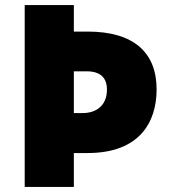

<svg xmlns="http://www.w3.org/2000/svg" viewBox="-20 -734 667 754"><path d="M595 -383C595 -528 505 -610 324 -610H270V-714H77V0H270V-133H324C527 -133 595 -253 595 -383ZM305 -290H270V-454H320C376 -454 400 -427 400 -382C400 -317 355 -290 305 -290Z"/></svg>

Font: Noto Sans Sinhala UI Black
Style: Regular
Weight: 900
Designer: Jelle Bosma - Monotype Design Team
Foundry: Monotype Imaging Inc.
Version: Version 2.006